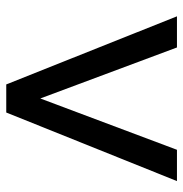

<svg xmlns="http://www.w3.org/2000/svg" viewBox="-6 -580 586 614"><g transform="rotate(90 287.0 -273.0)"><path d="M559.1 -545.9 339.8 0H250L32.2 -545.9H131.8L294.9 -108.9L459 -545.9Z"/></g></svg>

Font: Oakes Grotesk
Style: Regular
Weight: 400
Designer: Samuel Oakes
Foundry: Samuel Oakes
Version: Version 1.0 | wf-rip DC20170320